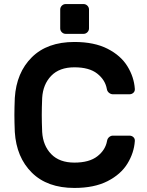

<svg xmlns="http://www.w3.org/2000/svg" viewBox="-20 -917 724 947"><path d="M618 -248H537C530.3 -248 524.2 -245.7 518.5 -241C512.8 -236.3 509.3 -230 508 -222C502.7 -192 486.7 -166.7 460 -146C433.3 -125.3 395.7 -115 347 -115C297.7 -115 259.5 -129 232.5 -157C205.5 -185 190.7 -221.3 188 -266C186.7 -299.3 186 -327.3 186 -350C186 -372.7 186.7 -400.7 188 -434C190.7 -478.7 205.5 -515 232.5 -543C259.5 -571 297.7 -585 347 -585C395.7 -585 433.2 -574.7 459.5 -554C485.8 -533.3 501.7 -508 507 -478C508.3 -470 512 -463.7 518 -459C524 -454.3 530.3 -452 537 -452H618C626 -452 632.7 -454.5 638 -459.5C643.3 -464.5 645.7 -471 645 -479C642.3 -517.7 630.2 -554.7 608.5 -590C586.8 -625.3 554.2 -654.2 510.5 -676.5C466.8 -698.8 412.3 -710 347 -710C257.7 -710 187.7 -684.8 137 -634.5C86.3 -584.2 58.3 -517.3 53 -434C51.7 -400.7 51 -372.7 51 -350C51 -327.3 51.7 -299.3 53 -266C58.3 -182.7 86.3 -115.8 137 -65.5C187.7 -15.2 257.7 10 347 10C412.3 10 466.8 -1.2 510.5 -23.5C554.2 -45.8 586.8 -74.7 608.5 -110C630.2 -145.3 642.3 -182.3 645 -221C645.7 -229 643.3 -235.5 638 -240.5C632.7 -245.5 626 -248 618 -248ZM411 -889C405.7 -894.3 399.3 -897 392 -897H304C296.7 -897 290.3 -894.3 285 -889C279.7 -883.7 277 -877.3 277 -870V-777C277 -769.7 279.7 -763.3 285 -758C290.3 -752.7 296.7 -750 304 -750H392C399.3 -750 405.7 -752.7 411 -758C416.3 -763.3 419 -769.7 419 -777V-870C419 -877.3 416.3 -883.7 411 -889Z"/></svg>

Font: Rubik
Style: Regular
Weight: 500
Designer: Hubert & Fischer
Foundry: Hubert & Fischer
Version: Version 1.100